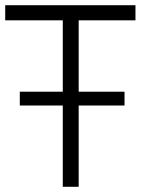

<svg xmlns="http://www.w3.org/2000/svg" viewBox="-23 -717 540 737"><path d="M53 -312V-365H218V-639H-3V-697H497V-639H279V-365H455V-312H279V0H218V-312Z"/></svg>

Font: TitilliumText22L Lt
Style: Thin
Weight: 300
Designer: Campivisivi
Foundry: Campivisivi
Version: 1.000